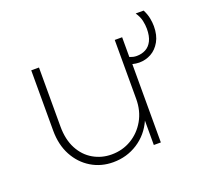

<svg xmlns="http://www.w3.org/2000/svg" viewBox="-89 -563 727 678"><g transform="rotate(-20 274.5 -224.5)"><path d="M229.2 8.3Q184 8.3 147.2 -13.9Q110.4 -36.1 88.9 -76Q67.4 -116 67.4 -169.4V-395.8H96.5V-174.3Q96.5 -125 114.9 -90.3Q133.3 -55.6 164.6 -37.5Q195.8 -19.4 233.3 -19.4Q274.3 -19.4 307.6 -39.2Q341 -59 361.1 -94.1Q381.2 -129.2 381.2 -174.3V-395.8H409V-321.5Q416 -318.8 422.2 -317.4Q428.5 -316 435.4 -316Q454.2 -316 469.1 -324Q484 -331.9 492.7 -349.3Q501.4 -366.7 501.4 -394.4Q501.4 -408.3 497.9 -424.7Q494.4 -441 482.6 -458.3H512.5Q521.5 -441 524.7 -424.3Q527.8 -407.6 527.8 -394.4Q527.8 -360.4 514.6 -337.2Q501.4 -313.9 480.6 -302.4Q459.7 -291 435.4 -291Q429.9 -291 422.9 -292Q416 -293.1 410.4 -294.4V0H384V-91.7Q363.2 -45.1 321.9 -18.4Q280.6 8.3 229.2 8.3Z"/></g></svg>

Font: Afacad Flux Thin
Style: Regular
Weight: 250
Designer: Kristian Moeller
Foundry: Dicotype
Version: Version 1.100